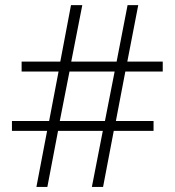

<svg xmlns="http://www.w3.org/2000/svg" viewBox="-20 -734 686 754"><path d="M619.1 -453.1V-492.2H480L522.9 -713.9H481L438 -492.2H259.8L303.2 -713.9H258.8L216.8 -492.2H64.9V-453.1H210L172.9 -258.8H26.9V-220.2H165L123 0H166L208 -220.2H383.8L340.8 0H384.8L426.8 -220.2H583V-258.8H435.1L472.2 -453.1ZM252.9 -453.1H430.2L392.1 -258.8H214.8Z"/></svg>

Font: Open Sans 300
Style: Regular
Weight: 300
Foundry: Ascender Corporation
Version: Version 1.100;PS 001.100;hotconv 1.0.88;makeotf.lib2.5.64775